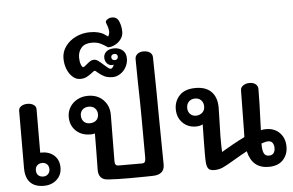

<svg xmlns="http://www.w3.org/2000/svg" viewBox="-67 -1229 2048 1340"><g transform="rotate(-5 956.5 -559.0)"><path d="M314 -114Q314 -62 278 -29.5Q242 3 188 3Q125 3 92.5 -31Q60 -65 60 -132L61 -533Q61 -553 78.5 -565Q96 -577 123 -577Q148 -577 165.5 -565.5Q183 -554 183 -534L182 -229Q185 -230 191 -230Q245 -230 279.5 -199Q314 -168 314 -114ZM236 -110Q236 -131 223 -144Q210 -157 189 -157Q168 -157 154.5 -144Q141 -131 141 -110Q141 -87 154 -74.5Q167 -62 190 -62Q210 -62 223 -75.5Q236 -89 236 -110Z M1031 -241Q1033 -133 1033 -72Q1033 -36 1011.5 -18Q990 0 950 0Q922 0 902 1L791 2Q699 2 642 -2Q605 -3 588 -22Q571 -41 571 -72Q571 -128 573 -208L574 -330Q562 -326 543 -326Q480 -326 441 -363.5Q402 -401 402 -461Q402 -498 421 -529Q440 -560 473.5 -578Q507 -596 548 -596Q615 -596 655.5 -554.5Q696 -513 696 -450Q696 -342 694 -230L693 -125Q693 -108 699 -100.5Q705 -93 721 -93H884Q898 -93 903.5 -102Q909 -111 909 -131L908 -417Q908 -488 904 -662L902 -822Q902 -844 918.5 -857.5Q935 -871 961 -871Q989 -871 1006.5 -858.5Q1024 -846 1024 -823Q1029 -538 1029 -417Q1029 -351 1031 -241ZM545 -404Q572 -404 589.5 -419Q607 -434 607 -462Q607 -487 591 -503.5Q575 -520 547 -520Q520 -520 503.5 -504Q487 -488 487 -464Q487 -437 502.5 -420.5Q518 -404 545 -404Z M842 -832Q842 -799 826 -771Q810 -743 784.5 -727Q759 -711 733 -711Q697 -711 674 -722.5Q651 -734 629 -753Q616 -766 610 -766Q605 -766 591 -754Q569 -737 550.5 -727.5Q532 -718 505 -718Q477 -718 453 -739Q429 -760 415 -795Q401 -830 401 -871Q401 -917 428.5 -955Q456 -993 502 -1015Q548 -1037 601 -1037Q635 -1037 659 -1030.5Q683 -1024 695 -1016.5Q707 -1009 725 -996Q735 -1012 735 -1030Q735 -1048 726 -1073Q721 -1083 718 -1096Q716 -1107 732 -1117Q748 -1127 764 -1126Q794 -1126 807 -1103Q826 -1067 826 -1020Q826 -993 810 -970.5Q794 -948 769 -934.5Q744 -921 718 -921Q691 -940 666.5 -951.5Q642 -963 607 -963Q558 -963 534 -935.5Q510 -908 510 -868Q510 -840 517.5 -819Q525 -798 535 -798Q539 -798 555 -812Q571 -826 584 -834.5Q597 -843 610 -843Q625 -844 641 -832.5Q657 -821 681 -799Q693 -788 704.5 -779Q716 -770 723 -770Q730 -770 736.5 -777.5Q743 -785 747 -797Q741 -795 735 -795Q713 -795 699 -811.5Q685 -828 685 -852Q685 -876 704 -893Q723 -910 759 -910Q795 -910 818.5 -890Q842 -870 842 -832ZM780 -850Q780 -859 774.5 -865Q769 -871 758 -871Q747 -871 740.5 -865.5Q734 -860 734 -850Q734 -840 740 -834Q746 -828 756 -828Q766 -827 773 -833.5Q780 -840 780 -850Z M1898 -122Q1898 -66 1863 -29Q1828 8 1762 8Q1647 8 1619 -114Q1583 -95 1529 -63Q1477 -32 1448 -18Q1418 -3 1383 -3Q1354 -3 1342.5 -15.5Q1331 -28 1328 -56Q1326 -73 1326 -123Q1326 -190 1327 -221Q1329 -285 1329 -328Q1310 -317 1280 -317Q1225 -317 1188 -354Q1151 -391 1151 -449Q1151 -506 1188.5 -545.5Q1226 -585 1301 -585Q1374 -585 1412 -545.5Q1450 -506 1450 -435Q1450 -415 1448 -349L1445 -234Q1445 -148 1447 -124Q1478 -143 1526 -169.5Q1574 -196 1611 -214Q1611 -241 1612 -258Q1615 -501 1616 -541Q1616 -561 1634.5 -574Q1653 -587 1679 -587Q1706 -587 1722 -574Q1738 -561 1738 -540Q1738 -449 1732 -313L1730 -252Q1747 -256 1767 -256Q1826 -256 1862 -218.5Q1898 -181 1898 -122ZM1286 -392Q1313 -392 1331.5 -408Q1350 -424 1350 -452Q1350 -478 1334 -495Q1318 -512 1291 -512Q1264 -512 1247.5 -495Q1231 -478 1231 -451Q1231 -426 1246 -409.5Q1261 -393 1286 -392ZM1814 -120Q1814 -142 1804 -156Q1794 -170 1774 -170Q1757 -170 1726 -159Q1725 -116 1734.5 -93Q1744 -70 1771 -70Q1792 -70 1803 -83.5Q1814 -97 1814 -120Z"/></g></svg>

Font: Mali SemiBold
Style: Regular
Weight: 600
Designer: Kitiyaporn Chalermlarp | Katatrad Aksorn Co.,Ltd.
Foundry: Cadson Demak Co.,Ltd.
Version: Version 1.000; ttfautohint (v1.6)